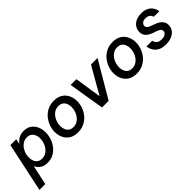

<svg xmlns="http://www.w3.org/2000/svg" viewBox="127 -1505 2666 2666"><g transform="rotate(-45 1459.5 -172.5)"><path d="M-18 195 137 -530H252L237 -458H242Q242 -458 251.5 -470.5Q261 -483 280.5 -499Q300 -515 331 -527.5Q362 -540 406 -540Q473 -540 518.5 -507.5Q564 -475 586.5 -422Q609 -369 609 -308Q609 -252 590.5 -195.5Q572 -139 536 -92.5Q500 -46 448.5 -18Q397 10 330 10Q276 10 242 -7Q208 -24 189.5 -47Q171 -70 164 -88H158L97 195ZM196 -227Q196 -189 208.5 -156.5Q221 -124 248 -104.5Q275 -85 317 -85Q359 -85 392 -104.5Q425 -124 448.5 -156.5Q472 -189 484 -227.5Q496 -266 496 -303Q496 -341 483 -373.5Q470 -406 443 -425.5Q416 -445 374 -445Q332 -445 299 -425.5Q266 -406 243 -374Q220 -342 208 -303.5Q196 -265 196 -227Z M927 10Q850 10 799.5 -23Q749 -56 724.5 -109Q700 -162 700 -223Q700 -279 720 -335Q740 -391 778 -437.5Q816 -484 871.5 -512Q927 -540 998 -540Q1076 -540 1126 -507Q1176 -474 1200.5 -421Q1225 -368 1225 -307Q1225 -251 1205.5 -195Q1186 -139 1147.5 -92.5Q1109 -46 1053.5 -18Q998 10 927 10ZM934 -87Q976 -87 1009 -106Q1042 -125 1065 -157Q1088 -189 1100 -227Q1112 -265 1112 -303Q1112 -341 1099 -373Q1086 -405 1059.5 -424Q1033 -443 991 -443Q949 -443 916 -424Q883 -405 860 -373Q837 -341 825 -303Q813 -265 813 -227Q813 -189 826 -157Q839 -125 865.5 -106Q892 -87 934 -87Z M1406 0 1319 -530H1432L1493 -135L1719 -530H1848L1536 0Z M2081 10Q2004 10 1953.5 -23Q1903 -56 1878.5 -109Q1854 -162 1854 -223Q1854 -279 1874 -335Q1894 -391 1932 -437.5Q1970 -484 2025.5 -512Q2081 -540 2152 -540Q2230 -540 2280 -507Q2330 -474 2354.5 -421Q2379 -368 2379 -307Q2379 -251 2359.5 -195Q2340 -139 2301.5 -92.5Q2263 -46 2207.5 -18Q2152 10 2081 10ZM2088 -87Q2130 -87 2163 -106Q2196 -125 2219 -157Q2242 -189 2254 -227Q2266 -265 2266 -303Q2266 -341 2253 -373Q2240 -405 2213.5 -424Q2187 -443 2145 -443Q2103 -443 2070 -424Q2037 -405 2014 -373Q1991 -341 1979 -303Q1967 -265 1967 -227Q1967 -189 1980 -157Q1993 -125 2019.5 -106Q2046 -87 2088 -87Z M2656 10Q2593 10 2552.5 -7.5Q2512 -25 2489.5 -51Q2467 -77 2457 -102.5Q2447 -128 2444.5 -145.5Q2442 -163 2442 -163H2555Q2555 -163 2557.5 -151Q2560 -139 2570 -123Q2580 -107 2601.5 -94.5Q2623 -82 2663 -82Q2709 -82 2735 -101Q2761 -120 2761 -149Q2761 -175 2740.5 -188.5Q2720 -202 2694 -212L2636 -232Q2578 -253 2545.5 -286.5Q2513 -320 2513 -373Q2513 -417 2535.5 -455Q2558 -493 2603 -516.5Q2648 -540 2714 -540Q2771 -540 2808 -524Q2845 -508 2866.5 -484.5Q2888 -461 2898 -437.5Q2908 -414 2911 -398Q2914 -382 2914 -382H2805Q2805 -382 2802 -392Q2799 -402 2789.5 -415.5Q2780 -429 2760 -439.5Q2740 -450 2707 -450Q2666 -450 2644 -430Q2622 -410 2622 -384Q2622 -362 2637.5 -348Q2653 -334 2678 -324L2737 -302Q2768 -292 2799 -274Q2830 -256 2850.5 -227Q2871 -198 2871 -155Q2871 -110 2846 -72.5Q2821 -35 2773 -12.5Q2725 10 2656 10Z"/></g></svg>

Font: Be Vietnam Pro Medium
Style: Italic
Weight: 500
Italic angle: -12°
Designer: Lam Bao, Tony Le, Vietanh Nguyen
Foundry: Yellow Type Foundry
Version: Version 1.002; ttfautohint (v1.8.3)